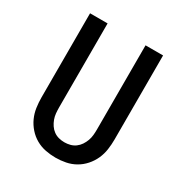

<svg xmlns="http://www.w3.org/2000/svg" viewBox="-161 -789 872 920"><g transform="rotate(30 275.0 -329.0)"><path d="M275 12Q247 12 219 6.5Q191 1 166.5 -13Q142 -27 123 -48.5Q104 -70 92.5 -95.5Q81 -121 77 -149Q73 -177 73 -205V-670H170V-205Q170 -189 171.5 -173Q173 -157 178.5 -142Q184 -127 193 -113.5Q202 -100 215 -90.5Q228 -81 243.5 -77Q259 -73 275 -73Q291 -73 306.5 -77Q322 -81 335 -90.5Q348 -100 357 -113.5Q366 -127 371.5 -142Q377 -157 378.5 -173Q380 -189 380 -205V-670H477V-205Q477 -177 473 -149Q469 -121 457.5 -95.5Q446 -70 427 -48.5Q408 -27 383.5 -13Q359 1 331 6.5Q303 12 275 12Z"/></g></svg>

Font: Lode Dark
Style: Bold
Weight: 700
Monospace: yes
Designer: Belleve Invis
Foundry: Belleve Invis
Version: Version 29.2.0; ttfautohint (v1.8.3)